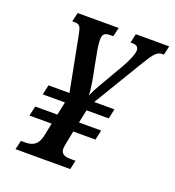

<svg xmlns="http://www.w3.org/2000/svg" viewBox="-130 -816 836 919"><g transform="rotate(20 287.5 -357.0)"><path d="M52 0H331L341 -46H322C289 -46 266 -51 266 -82C266 -88 269 -103 271 -114L283 -174H396L407 -224H294L308 -291H421L432 -341H329L479 -590C514 -648 530 -668 554 -668H565L575 -714H405L395 -668H404C425 -668 436 -660 436 -642C436 -623 420 -586 396 -544L332 -434C318 -410 301 -380 294 -360C294 -396 284 -447 274 -495L260 -570C255 -592 253 -618 253 -632C253 -661 265 -668 292 -668H307L318 -714H109L98 -668H109C140 -668 142 -654 150 -615L203 -341H96L85 -291H198L184 -224H71L60 -174H173L160 -111C149 -54 117 -46 83 -46H63Z"/></g></svg>

Font: Noto Serif Condensed Semi
Style: Italic
Weight: 600
Width: 3
Italic angle: -12°
Designer: Monotype Design Team
Foundry: Monotype Imaging Inc.
Version: Version 1.901